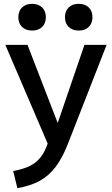

<svg xmlns="http://www.w3.org/2000/svg" viewBox="-20 -755 587 1005"><path d="M49 140Q107 130 144 109.5Q181 89 204 52Q227 15 241 -43L246 35L8 -520H124L281 -114H283L422 -520H538L335 -1Q307 71 271.5 118Q236 165 188 191.5Q140 218 71 230ZM148 -595Q115 -595 95.5 -614Q76 -633 76 -665Q76 -697 95.5 -716Q115 -735 148 -735Q181 -735 200.5 -716Q220 -697 220 -665Q220 -633 200.5 -614Q181 -595 148 -595ZM392 -595Q359 -595 339.5 -614Q320 -633 320 -665Q320 -697 339.5 -716Q359 -735 392 -735Q425 -735 444.5 -716Q464 -697 464 -665Q464 -633 444.5 -614Q425 -595 392 -595Z"/></svg>

Font: M PLUS 2 Thin Medium
Style: Regular
Weight: 500
Version: Version 1.001